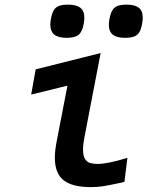

<svg xmlns="http://www.w3.org/2000/svg" viewBox="-20 -778 640 807"><path d="M210.5 -115Q210.5 -145.5 219 -188L263.5 -418L111 -380.5L130 -486.5L403 -555L334.5 -199Q329 -171.5 329 -149.5Q329 -122.5 337.8 -109.2Q346.5 -96 359.5 -92.5Q372.5 -89 391.5 -89Q431.5 -89 515.5 -114.5L503 -13.5L481 -8.5Q440 0.5 415 4.5Q390 8.5 362 8.5Q284 8.5 247.2 -20.5Q210.5 -49.5 210.5 -115ZM191.5 -675Q191.5 -684 194 -699Q198.5 -722.5 206.2 -735.2Q214 -748 228.2 -753.2Q242.5 -758.5 266.5 -758.5Q301 -758.5 317.8 -745.2Q334.5 -732 334.5 -703.5Q334.5 -693.5 332 -678.5Q326 -644.5 310.5 -631.8Q295 -619 260.5 -619Q225.5 -619 208.5 -632.2Q191.5 -645.5 191.5 -675ZM437.5 -674Q437.5 -683 440 -698Q444.5 -722 452.5 -735Q460.5 -748 474.5 -753.2Q488.5 -758.5 512 -758.5Q546.5 -758.5 563.2 -745.5Q580 -732.5 580 -703.5Q580 -694 577.5 -679Q573.5 -655.5 565.8 -642.8Q558 -630 543.8 -624.5Q529.5 -619 505.5 -619Q471 -619 454.2 -632.2Q437.5 -645.5 437.5 -674Z"/></svg>

Font: JuliaMono SemiBoldItalic
Style: Regular
Weight: 600
Italic angle: -9°
Monospace: yes
Designer: cormullion
Foundry: corm
Version: Version 0.049; ttfautohint (v1.8.4)